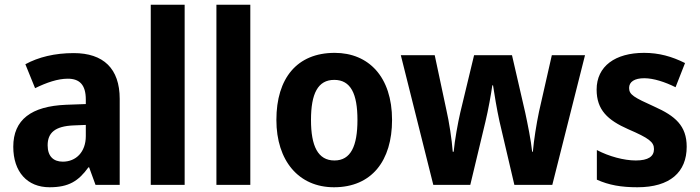

<svg xmlns="http://www.w3.org/2000/svg" viewBox="-20 -780 2953 810"><path d="M291 -556C211 -556 142 -539 87 -509L128 -408C177 -432 224 -448 266 -448C315 -448 342 -423 342 -360V-341L259 -338C112 -332 36 -275 36 -161C36 -55 95 10 189 10C270 10 311 -16 353 -74H356L383 0H485V-363C485 -491 416 -556 291 -556ZM292 -251 342 -253V-206C342 -138 300 -98 245 -98C206 -98 181 -120 181 -167C181 -219 211 -248 292 -251Z M759 0V-760H616V0Z M1036 0V-760H893V0Z M1634 -274C1634 -456 1535 -557 1392 -557C1233 -557 1146 -450 1146 -274C1146 -102 1240 10 1389 10C1549 10 1634 -103 1634 -274ZM1292 -274C1292 -385 1321 -443 1390 -443C1460 -443 1488 -384 1488 -274C1488 -164 1460 -103 1391 -103C1321 -103 1292 -164 1292 -274Z M2087 -269 2150 0H2310L2448 -547H2308L2254 -309C2243 -257 2232 -187 2228 -140H2225C2220 -189 2206 -257 2196 -304L2140 -547H1980L1922 -306C1912 -263 1898 -187 1894 -140H1890C1886 -192 1875 -265 1863 -317L1814 -547H1671L1808 0H1964L2028 -267C2040 -317 2052 -384 2057 -420H2060C2065 -386 2076 -319 2087 -269Z M2877 -161C2877 -250 2828 -291 2741 -330C2655 -369 2634 -380 2634 -409C2634 -435 2657 -450 2698 -450C2737 -450 2786 -434 2830 -412L2870 -514C2814 -542 2760 -557 2697 -557C2576 -557 2497 -501 2497 -402C2497 -316 2544 -273 2630 -235C2718 -197 2739 -181 2739 -151C2739 -120 2715 -103 2662 -103C2613 -103 2549 -120 2498 -147V-22C2549 1 2601 10 2669 10C2807 10 2877 -54 2877 -161Z"/></svg>

Font: Noto Sans Lao Looped SemiCondensed
Style: Bold
Weight: 700
Width: 4
Designer: Mark Frömberg, Ben Mitchell
Foundry: The Fontpad Ltd
Version: Version 1.002